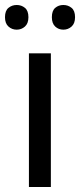

<svg xmlns="http://www.w3.org/2000/svg" viewBox="-31 -750 321 770"><path d="M173 0H85V-536H173ZM-11 -681Q-11 -707 3 -718.5Q17 -730 36 -730Q55 -730 69 -718.5Q83 -707 83 -681Q83 -656 69 -643.5Q55 -631 36 -631Q17 -631 3 -643.5Q-11 -656 -11 -681ZM177 -681Q177 -707 190.5 -718.5Q204 -730 223 -730Q242 -730 256 -718.5Q270 -707 270 -681Q270 -656 256 -643.5Q242 -631 223 -631Q204 -631 190.5 -643.5Q177 -656 177 -681Z"/></svg>

Font: Noto Sans Inscriptional Pahlavi
Style: Regular
Weight: 400
Designer: Monotype Design Team
Foundry: Monotype Imaging Inc.
Version: Version 2.003; ttfautohint (v1.8.4.7-5d5b)